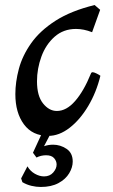

<svg xmlns="http://www.w3.org/2000/svg" viewBox="-20 -518 448 763"><path d="M172 22Q109 22 75 -24Q41 -70 41 -144Q41 -192 55 -244.5Q69 -297 104 -346.5Q139 -396 200.5 -435.5Q262 -475 356 -498L378 -479L346 -390Q313 -403 282 -403Q232 -403 197 -372Q162 -341 144.5 -293Q127 -245 127 -195Q127 -137 151 -107Q175 -77 206 -77Q244 -77 278.5 -116.5Q313 -156 341 -225Q343 -231 348 -231Q353 -231 362.5 -226.5Q372 -222 379 -217Q363 -151 330.5 -96.5Q298 -42 256.5 -10Q215 22 172 22ZM142 225Q124 225 105 220.5Q86 216 69 206L64 191L89 143Q100 162 118.5 172.5Q137 183 155 183Q178 183 191.5 167.5Q205 152 205 136Q205 122 195 110.5Q185 99 163 99Q143 99 125 108L111 89L152 0H188L155 63Q172 57 191 57Q220 57 244.5 73.5Q269 90 269 124Q269 147 255 170.5Q241 194 212.5 209.5Q184 225 142 225Z"/></svg>

Font: Julee
Style: Regular
Weight: 400
Designer: Julian Tunni
Foundry: Julian Tunni
Version: Version 1.002; ttfautohint (v1.8.4.7-5d5b);gftools[0.9.23]